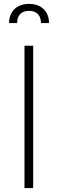

<svg xmlns="http://www.w3.org/2000/svg" viewBox="-20 -961 295 981"><path d="M149.5 -727.3H105.1V0H149.5ZM26.3 -843H67.5C67.5 -880.3 87 -905.5 128.6 -905.5C169.4 -905.5 189.3 -880.7 189.3 -843H230.5C230.5 -902 192.1 -941.1 128.6 -941.1C65.3 -941.1 26.3 -902 26.3 -843Z"/></svg>

Font: Karasuma Gothic
Style: Thin
Weight: 200
Designer: Rasmus Andersson / Ryoko Ishizuka
Foundry: rsms
Version: Version 1.00